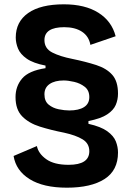

<svg xmlns="http://www.w3.org/2000/svg" viewBox="-20 -696 608 890"><path d="M290 174Q181 174 117.5 134.5Q54 95 43 27L151 -19Q158 16 194.5 42Q231 68 298 68Q394 68 394 5Q394 -31 363 -50Q332 -69 277 -81Q216 -93 165 -109Q114 -125 83 -156.5Q52 -188 52 -246Q52 -296 82.5 -332Q113 -368 191 -380V-392Q134 -403 104 -424Q74 -445 63.5 -471Q53 -497 53 -522Q53 -595 110.5 -635.5Q168 -676 276 -676Q374 -676 436 -637Q498 -598 516 -528L399 -488Q392 -528 360 -549Q328 -570 278 -570Q186 -570 186 -510Q186 -471 222.5 -452.5Q259 -434 315 -423Q378 -410 426 -394.5Q474 -379 500.5 -349Q527 -319 527 -262Q527 -234 516.5 -209.5Q506 -185 476.5 -165.5Q447 -146 390 -135V-122Q448 -109 477.5 -87.5Q507 -66 517 -40.5Q527 -15 527 11Q527 94 464.5 134Q402 174 290 174ZM301 -184Q345 -184 369.5 -199.5Q394 -215 394 -246Q394 -277 373 -293.5Q352 -310 324 -316.5Q296 -323 275 -323Q234 -323 210 -306.5Q186 -290 186 -259Q186 -227 205.5 -211Q225 -195 252 -189.5Q279 -184 301 -184Z"/></svg>

Font: Bricolage Grotesque 12pt Bricolage Grotesque 10pt Regular
Style: Bold
Weight: 700
Designer: Mathieu Triay
Foundry: Atelier Triay
Version: Version 1.001; ttfautohint (v1.8.4.7-5d5b);gftools[0.9.33.de